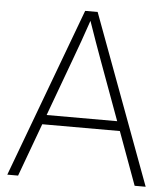

<svg xmlns="http://www.w3.org/2000/svg" viewBox="-52 -775 718 822"><g transform="rotate(5 307.0 -364.0)"><path d="M9.8 0H56.2L140.1 -228H473.6L557.1 0H604.5L334.5 -727.5H280.8ZM155.3 -269 248.5 -522C266.6 -570.8 285.2 -622.1 307.1 -687C329.6 -622.1 347.7 -570.8 365.7 -522L458.5 -269Z"/></g></svg>

Font: Raveo Display Display ExLight
Style: Regular
Weight: 200
Designer: Jakub Foglar, Rasmus Andersson (Inter)
Foundry: Jakubfoglar.com
Version: Version 1.100;Glyphs 3.2.3 (3260)